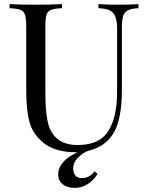

<svg xmlns="http://www.w3.org/2000/svg" viewBox="-20 -728 722 936"><path d="M263.7 123Q263.7 57.6 357.9 14.2Q354 14.2 350.1 14.2Q240.2 14.2 182.1 -40Q152.3 -67.4 136.7 -98.6Q108.4 -154.3 107.9 -288.1V-602.1Q107.4 -639.6 101.6 -656.7Q95.7 -673.8 79.1 -680.2Q62.5 -686.5 26.9 -688V-708Q69.3 -705.1 152.3 -705.1Q235.4 -705.1 282.2 -708V-688Q246.1 -686.5 229.5 -680.2Q212.9 -673.8 207 -656.7Q201.2 -639.6 201.2 -602.1V-271Q201.2 -190.9 211.9 -138.2Q235.8 -21 358.9 -21Q464.8 -21 507.8 -88.9Q550.8 -156.7 550.8 -279.8V-591.8Q550.8 -661.1 514.6 -677.7Q495.1 -686.5 460 -688V-708Q496.1 -705.1 559.1 -705.1Q622.1 -705.1 654.8 -708V-688Q620.1 -686.5 603.5 -677.7Q586.9 -668.9 580.1 -649.9Q574.2 -630.4 574.2 -591.8V-291Q574.2 -148.4 534.2 -80.1Q494.1 -12.2 408.2 7.8Q377.9 20.5 357.4 43.5Q336.9 66.4 336.9 91.3Q336.9 140.1 379.9 140.1Q417 140.1 440.9 106.9L455.6 120.1Q411.1 188 342.8 188Q306.6 187.5 285.2 169.9Q263.7 152.3 263.7 123Z"/></svg>

Font: PlayfairDisplay-Regular
Style: Regular
Weight: 400
Designer: Claus Eggers Sørensen
Foundry: Claus Eggers Sørensen
Version: Version 1.002;PS 001.002;hotconv 1.0.70;makeotf.lib2.5.58329